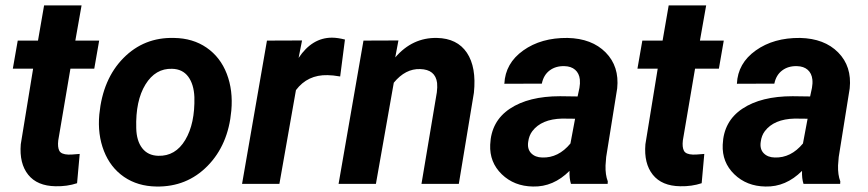

<svg xmlns="http://www.w3.org/2000/svg" viewBox="-20 -678 3201 708"><path d="M280.8 -658.2 257.8 -528.3H345.7L327.6 -424.8H239.7L194.8 -160.2Q191.9 -135.3 198.7 -122.1Q205.6 -108.9 231.9 -107.9Q239.7 -107.4 273.9 -110.4L264.2 -2.4Q227.5 9.8 185.1 8.8Q117.2 7.8 84 -33.7Q50.8 -75.2 56.6 -146L102.1 -424.8H27.3L45.4 -528.3H120.1L142.6 -658.2Z M621.6 -538.1Q691.4 -537.1 741.9 -502.2Q792.5 -467.3 816.2 -406Q839.8 -344.7 833 -270Q821.8 -144 745.4 -66.2Q668.9 11.7 556.6 9.8Q487.8 8.8 437.5 -25.6Q387.2 -60.1 363.3 -121.1Q339.4 -182.1 346.2 -255.9Q358.9 -386.7 435.1 -463.9Q511.2 -541 621.6 -538.1ZM482.4 -205.6Q483.4 -158.7 504.4 -131.6Q525.4 -104.5 563.5 -103.5Q627 -101.6 663.1 -161.9Q699.2 -222.2 696.8 -320.3Q694.8 -367.2 674.1 -395.3Q653.3 -423.3 614.7 -424.3Q553.2 -426.3 516.4 -366.5Q479.5 -306.6 482.4 -205.6Z M1234.4 -396Q1206.1 -400.9 1188 -400.9Q1114.3 -402.8 1071.3 -345.7L1010.3 0H872.6L964.4 -528.3L1093.8 -528.8L1081.1 -464.4Q1130.9 -539.1 1204.1 -539.1Q1224.6 -539.1 1252 -532.2Z M1449.2 -528.8 1437.5 -466.3Q1501 -540 1591.3 -538.1Q1666 -536.6 1701.7 -483.4Q1737.3 -430.2 1727.5 -335.9L1671.9 0H1534.2L1590.8 -337.4Q1593.3 -356.4 1591.8 -372.1Q1585.4 -421.9 1529.3 -423.3Q1475.1 -425.3 1432.1 -373L1366.2 0H1228.5L1320.3 -528.3Z M2085.4 0Q2079.1 -20 2080.1 -47.9Q2020.5 11.7 1945.3 9.8Q1876 8.8 1830.3 -35.4Q1784.7 -79.6 1787.6 -144.5Q1791 -231 1860.1 -277.1Q1929.2 -323.2 2045.4 -323.2L2109.9 -322.3L2116.7 -354Q2119.6 -370.1 2118.2 -384.8Q2115.7 -407.7 2100.8 -420.7Q2085.9 -433.6 2061.5 -434.1Q2029.3 -435.1 2006.8 -418.2Q1984.4 -401.4 1978 -369.6L1839.8 -369.1Q1843.3 -444.8 1909.4 -491.9Q1975.6 -539.1 2072.8 -538.1Q2162.6 -536.1 2213.4 -484.6Q2264.2 -433.1 2255.9 -352.1L2215.3 -99.1L2212.9 -67.9Q2211.9 -33.2 2221.2 -9.3L2220.7 0ZM1979.5 -97.2Q2039.1 -95.2 2083.5 -148.9L2100.6 -240.2L2052.7 -240.7Q1976.6 -238.8 1942.9 -194.3Q1930.7 -178.2 1927.7 -154.8Q1923.8 -128.4 1938.7 -113Q1953.6 -97.7 1979.5 -97.2Z M2584 -658.2 2561 -528.3H2648.9L2630.9 -424.8H2543L2498 -160.2Q2495.1 -135.3 2502 -122.1Q2508.8 -108.9 2535.2 -107.9Q2543 -107.4 2577.1 -110.4L2567.4 -2.4Q2530.8 9.8 2488.3 8.8Q2420.4 7.8 2387.2 -33.7Q2354 -75.2 2359.9 -146L2405.3 -424.8H2330.6L2348.6 -528.3H2423.3L2445.8 -658.2Z M2942.9 0Q2936.5 -20 2937.5 -47.9Q2877.9 11.7 2802.7 9.8Q2733.4 8.8 2687.7 -35.4Q2642.1 -79.6 2645 -144.5Q2648.4 -231 2717.5 -277.1Q2786.6 -323.2 2902.8 -323.2L2967.3 -322.3L2974.1 -354Q2977.1 -370.1 2975.6 -384.8Q2973.1 -407.7 2958.3 -420.7Q2943.4 -433.6 2918.9 -434.1Q2886.7 -435.1 2864.3 -418.2Q2841.8 -401.4 2835.4 -369.6L2697.3 -369.1Q2700.7 -444.8 2766.8 -491.9Q2833 -539.1 2930.2 -538.1Q3020 -536.1 3070.8 -484.6Q3121.6 -433.1 3113.3 -352.1L3072.8 -99.1L3070.3 -67.9Q3069.3 -33.2 3078.6 -9.3L3078.1 0ZM2836.9 -97.2Q2896.5 -95.2 2940.9 -148.9L2958 -240.2L2910.2 -240.7Q2834 -238.8 2800.3 -194.3Q2788.1 -178.2 2785.2 -154.8Q2781.2 -128.4 2796.1 -113Q2811 -97.7 2836.9 -97.2Z"/></svg>

Font: TypoPRO Roboto
Style: Bold Italic
Weight: 700
Italic angle: -12°
Designer: Google
Version: Version 2.136; 2016